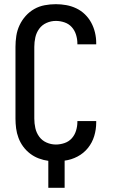

<svg xmlns="http://www.w3.org/2000/svg" viewBox="-20 -763 540 918"><path d="M211 135V6Q188 3 165.5 -5.5Q143 -14 124 -28.5Q105 -43 91 -62Q77 -81 68.5 -103.5Q60 -126 57 -149.5Q54 -173 54 -196V-539Q54 -565 58 -591.5Q62 -618 73.5 -642.5Q85 -667 103 -687Q121 -707 144 -720Q167 -733 193.5 -738Q220 -743 247 -743Q272 -743 297 -738.5Q322 -734 345 -723Q368 -712 386 -694.5Q404 -677 416 -655Q428 -633 434 -608Q440 -583 440 -558V-551H350V-555Q350 -576 343.5 -597Q337 -618 323 -633.5Q309 -649 288.5 -656Q268 -663 247 -663Q224 -663 202.5 -653.5Q181 -644 167.5 -625.5Q154 -607 149 -584.5Q144 -562 144 -539V-196Q144 -173 149 -150.5Q154 -128 167.5 -109.5Q181 -91 202.5 -81.5Q224 -72 247 -72Q268 -72 288.5 -79Q309 -86 323 -101.5Q337 -117 343.5 -138Q350 -159 350 -180V-184H440V-177Q440 -144 430.5 -112.5Q421 -81 400.5 -55.5Q380 -30 350.5 -14.5Q321 1 289 5V135Z"/></svg>

Font: Iosevka Fixed Medium
Style: Regular
Weight: 500
Monospace: yes
Designer: Belleve Invis
Foundry: Belleve Invis
Version: Version 32.3.0